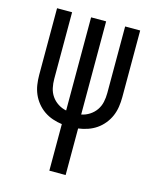

<svg xmlns="http://www.w3.org/2000/svg" viewBox="-111 -812 722 888"><g transform="rotate(15 250.0 -367.5)"><path d="M211 0V-223Q188 -226 166 -233.5Q144 -241 125 -254Q106 -267 91 -285.5Q76 -304 67 -325Q58 -346 54.5 -369Q51 -392 51 -416V-735H123V-416Q123 -394 127.5 -373Q132 -352 144 -334.5Q156 -317 174.5 -305Q193 -293 214 -289V-735H286V-289Q307 -293 325.5 -305Q344 -317 356 -334.5Q368 -352 372.5 -373Q377 -394 377 -416V-735H449V-416Q449 -392 445.5 -369Q442 -346 433 -325Q424 -304 409 -285.5Q394 -267 375 -254Q356 -241 334 -233.5Q312 -226 289 -223V0Z"/></g></svg>

Font: Iosevka
Style: Regular
Weight: 400
Monospace: yes
Designer: Belleve Invis
Foundry: Belleve Invis
Version: Version 33.2.3; ttfautohint (v1.8.4)